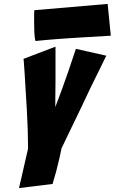

<svg xmlns="http://www.w3.org/2000/svg" viewBox="-20 -974 585 979"><path d="M77 -15 123 -216Q123 -259 121.5 -309.5Q120 -360 117 -411Q114 -462 111 -509.5Q108 -557 106 -593.5Q104 -630 102 -652Q100 -674 100 -674L263 -736V-614Q263 -589 263 -563Q263 -537 262.5 -512Q262 -487 262 -465Q262 -443 262 -428Q275 -462 293.5 -512Q312 -562 328 -609Q347 -664 367 -725L522 -690Q479 -604 438 -519Q421 -482 402 -442.5Q383 -403 364 -363.5Q345 -324 327 -287Q309 -250 294 -218Q289 -192 281.5 -161Q274 -130 267 -102Q258 -69 248 -36ZM161 -765Q156 -782 155 -810Q154 -838 154 -864V-904Q154 -914 155 -922L529 -954L545 -792Q466 -787 394 -783Q363 -781 330.5 -779Q298 -777 267 -774.5Q236 -772 208.5 -769.5Q181 -767 161 -765Z"/></svg>

Font: Bangers
Style: Regular
Weight: 400
Designer: vernon adams
Foundry: Vernon Adams
Version: Version 2.000